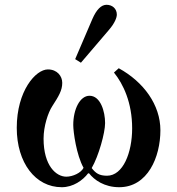

<svg xmlns="http://www.w3.org/2000/svg" viewBox="-20 -770 738 802"><path d="M294 -523 318 -508 435 -645C460 -674 468 -697 468 -709C468 -734 449 -750 425 -750C403 -750 383 -730 366 -691ZM50 -236C50 -90 128 12 238 12C286 12 326 -17 348 -46H352C374 -18 416 12 478 12C597 12 650 -114 650 -226C650 -332 580 -428 476 -485L456 -467C495 -419 532 -341 532 -234C532 -132 494 -36 427 -36C395 -36 380 -46 363 -68C392 -118 419 -215 419 -256C419 -304 400 -370 354 -370C314 -370 286 -314 286 -248C286 -219 299 -123 329 -69C319 -48 284 -32 257 -32C215 -32 162 -77 162 -191C162 -243 181 -300 198 -326C225 -368 240 -392 240 -424C240 -452 219 -480 180 -480C129 -480 50 -390 50 -236Z"/></svg>

Font: Old Standard
Style: Bold
Weight: 700
Designer: Alexey Kryukov <alexios@thessalonica.org.ru>
Version: Version 2.0.2